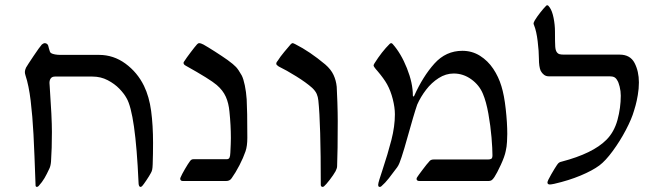

<svg xmlns="http://www.w3.org/2000/svg" viewBox="-20 -693 2528 735"><path d="M77.6 -404.3Q75.2 -411.6 75.2 -417.5Q75.2 -424.3 79.6 -434.1Q85.4 -444.3 108.4 -478.5Q131.3 -512.7 140.1 -522.5Q142.1 -524.4 145.5 -526.1Q148.9 -527.8 151.4 -527.8Q155.3 -527.8 159.2 -525.4Q163.1 -522.9 164.6 -518.1Q165.5 -514.6 167.2 -507.8Q168.9 -501 170.9 -495.8Q172.9 -490.7 176.3 -489.3Q181.2 -486.3 190.9 -484.6Q200.7 -482.9 210.9 -482.9H358.9Q414.6 -482.9 460.2 -449.5Q505.9 -416 531.2 -364.3Q551.3 -322.8 558.6 -268.1Q565.9 -213.4 565.9 -146Q565.9 -103.5 564.5 -64Q564 -49.8 562.5 -43.2Q561 -36.6 557.6 -30.8Q551.3 -19 540.3 -2.7Q529.3 13.7 524.4 19Q521 22.5 518.1 22.5Q510.3 22.5 510.3 4.4Q498.5 -259.3 464.4 -317.4Q455.1 -334.5 437 -353.3Q418.9 -372.1 392.3 -386Q365.7 -399.9 334 -399.9H190.4Q179.7 -399.9 174.6 -393.3Q169.4 -386.7 169.4 -375.5L170.4 -360.4Q178.7 -242.7 178.7 -188Q178.7 -123.5 175.3 -74.2Q173.8 -57.1 168.9 -47.4Q159.2 -26.4 150.4 -11.2Q141.6 3.9 127.9 19Q124.5 22.5 121.1 22.5Q119.1 22.5 117.7 21Q116.2 19.5 116.2 17.6Q111.8 -108.4 108.2 -178.5Q104.5 -248.5 97.4 -307.4Q90.3 -366.2 77.6 -404.3Z M708 -77.1Q710.9 -80.6 713.6 -82Q716.3 -83.5 720.7 -83.5H847.7Q855.5 -83.5 858.4 -89.1Q861.3 -94.7 861.8 -108.4Q863.8 -145.5 863.8 -164.6Q863.8 -212.9 858.4 -265.1Q855.5 -297.9 844.5 -322.5Q833.5 -347.2 809.6 -367.7Q784.2 -389.6 690.4 -441.9Q687 -443.8 684.8 -446.3Q682.6 -448.7 682.6 -452.6Q682.6 -455.1 686.5 -460Q692.9 -470.2 709.5 -492.2Q726.1 -514.2 734.4 -523.4Q738.8 -527.8 741.7 -527.8Q749 -527.8 758.8 -522.5Q775.4 -513.2 803.2 -495.4Q831.1 -477.5 851.1 -463.4Q874.5 -446.3 883.5 -436.5Q892.6 -426.8 905.3 -404.3Q912.1 -391.1 917.2 -366.2Q922.4 -341.3 924.3 -313Q926.8 -271.5 926.8 -165.5Q926.8 -133.8 919.9 -113.8Q911.6 -89.4 896.7 -60.5Q881.8 -31.7 866.7 -10.7Q862.3 -4.4 856.9 -2.2Q851.6 0 844.2 0H680.7Q669.9 0 669.9 -8.8Q669.9 -11.2 671.4 -14.2Q675.8 -24.9 688 -45.9Q700.2 -66.9 708 -77.1Z M1208 15.1Q1208 -221.2 1198.7 -308.1Q1197.3 -322.3 1192.4 -333.5Q1187.5 -344.7 1175.3 -356.4Q1152.3 -377 1114.3 -400.6Q1076.2 -424.3 1046.9 -438.5Q1042 -441.9 1039.8 -444.1Q1037.6 -446.3 1037.6 -449.7Q1037.6 -452.6 1040 -456.3Q1042.5 -460 1043.5 -460.9Q1052.2 -475.1 1068.4 -494.6Q1084.5 -514.2 1092.8 -523.4Q1093.3 -523.9 1095.7 -525.9Q1098.1 -527.8 1100.1 -527.8Q1102.1 -527.8 1105.7 -526.1Q1109.4 -524.4 1111.3 -523.4Q1165.5 -496.1 1225.1 -446.3Q1247.1 -427.2 1256.8 -406.2Q1266.6 -385.3 1269 -360.8Q1270 -344.7 1271.5 -302.2Q1272.9 -259.8 1272.9 -229.5Q1272.9 -113.8 1270.5 -56.6Q1270.5 -52.2 1268.6 -47.1Q1266.6 -42 1264.6 -37.6Q1256.3 -22.9 1242.2 -4.6Q1228 13.7 1220.7 20Q1217.8 22.5 1214.8 22.5Q1211.9 22.5 1210 20.3Q1208 18.1 1208 15.1Z M1461.9 -370.1Q1449.7 -392.1 1424.8 -421.4Q1418 -428.7 1413.6 -435.1Q1413.1 -436 1411.6 -438.2Q1410.2 -440.4 1410.2 -442.9Q1410.2 -444.8 1413.6 -450.7Q1441.9 -495.6 1471.7 -524.9Q1474.6 -527.8 1477.5 -527.8Q1480 -527.8 1482.9 -524.9Q1515.1 -488.8 1537.8 -431.9Q1560.5 -375 1560.5 -327.1Q1560.5 -323.7 1563 -323.7Q1564.5 -323.7 1565.4 -325.7Q1599.1 -400.9 1643.1 -449.7Q1687 -498.5 1750 -498.5Q1787.1 -498.5 1817.4 -479.5Q1847.7 -460.4 1868.2 -429.7Q1888.7 -398.9 1899.4 -363.3Q1910.2 -328.6 1916 -275.6Q1921.9 -222.7 1921.9 -180.2Q1921.9 -170.4 1920.9 -150.6Q1919.9 -130.9 1916 -114.7Q1912.1 -94.2 1897.2 -62Q1882.3 -29.8 1872.6 -15.1Q1866.7 -6.3 1862.1 -3.2Q1857.4 0 1849.6 0H1586.9Q1574.7 0 1574.7 -7.8Q1574.7 -11.7 1576.7 -14.2Q1580.1 -20 1598.4 -44.2Q1616.7 -68.4 1620.6 -71.8Q1621.6 -72.8 1624 -75.9Q1626.5 -79.1 1630.6 -80.8Q1634.8 -82.5 1640.6 -82.5H1848.6Q1856.4 -82.5 1860.8 -85.2Q1865.2 -87.9 1865.2 -98.6Q1865.2 -123 1861.6 -167Q1857.9 -210.9 1849.6 -257.6Q1841.3 -304.2 1828.6 -334Q1814.9 -367.2 1784.2 -389.4Q1753.4 -411.6 1716.8 -411.6Q1686.5 -411.6 1659.2 -394Q1631.8 -376.5 1611.1 -349.4Q1590.3 -322.3 1577.1 -292.5Q1570.8 -274.4 1561 -241.2Q1551.3 -208 1546.9 -191.9Q1540 -166.5 1528.1 -126.2Q1516.1 -85.9 1509.3 -69.3Q1505.4 -59.6 1500.5 -52.7Q1482.4 -28.3 1468.5 -10.5Q1454.6 7.3 1439.9 20Q1438 22.5 1433.1 22.5Q1427.7 22.5 1427.7 14.2Q1427.7 9.3 1432.4 -6.1Q1437 -21.5 1443.4 -40Q1464.8 -104.5 1478.3 -157Q1491.7 -209.5 1491.7 -255.4Q1491.7 -281.7 1483.6 -313.5Q1475.6 -345.2 1461.9 -370.1Z M2129.9 -74.2Q2249.5 -105.5 2301.3 -157.7Q2331.1 -187.5 2343.8 -233.9Q2356.4 -280.3 2356.4 -326.7Q2356.4 -344.2 2352.1 -361.3Q2347.7 -378.4 2343.3 -384.8Q2338.4 -394 2331.5 -397.5Q2324.7 -400.9 2313 -400.9H2080.1Q2070.3 -400.9 2062.5 -406.7Q2054.7 -412.6 2049.8 -421.9Q2043 -437.5 2043 -469.2Q2043 -496.1 2038.3 -534.7Q2033.7 -573.2 2024.9 -595.2Q2022.5 -600.6 2022.5 -603.5Q2022.5 -606.4 2027.3 -615.2Q2035.6 -628.9 2048.1 -644.8Q2060.5 -660.6 2069.3 -669.4Q2071.8 -672.9 2074.7 -672.9Q2079.1 -672.9 2084 -665Q2093.8 -651.4 2099.1 -624.8Q2104.5 -598.1 2104.5 -572.3Q2104.5 -529.8 2105.5 -515.1Q2106.4 -500.5 2111.3 -493.7Q2115.7 -487.3 2122.1 -485.6Q2128.4 -483.9 2139.2 -483.9H2352.1Q2392.6 -483.9 2409.2 -451.9Q2425.8 -419.9 2425.8 -377.4Q2425.8 -353.5 2421.6 -329.3Q2417.5 -305.2 2413.1 -289.6Q2408.7 -273.9 2407.2 -269.5Q2398.4 -238.3 2376 -195.6Q2353.5 -152.8 2325.7 -115Q2297.9 -77.1 2274.4 -59.6Q2248 -40 2202.6 -21Q2157.2 -2 2101.6 10.7Q2089.4 13.2 2085 13.2Q2080.1 13.2 2077.9 11.2Q2075.7 9.3 2075.7 5.4Q2075.7 -0.5 2090.1 -25.4Q2104.5 -50.3 2111.3 -60.1Q2112.3 -61.5 2114.7 -64.9Q2117.2 -68.4 2120.8 -70.8Q2124.5 -73.2 2129.9 -74.2Z"/></svg>

Font: David Libre
Style: Regular
Weight: 400
Version: Version 1.000